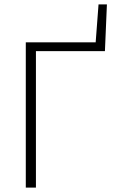

<svg xmlns="http://www.w3.org/2000/svg" viewBox="-20 -851 525 871"><path d="M97 0V-659H414L427 -831H465L456 -619H143V0Z"/></svg>

Font: Source Sans 3 Light
Style: Regular
Weight: 300
Designer: Paul D. Hunt
Foundry: Adobe
Version: Version 3.052;hotconv 1.1.0;makeotfexe 2.6.0